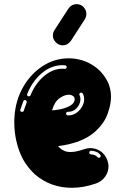

<svg xmlns="http://www.w3.org/2000/svg" viewBox="-20 -892 596 914"><path d="M322.3 2Q220.8 2 147 -61.4Q94.6 -109.4 71.3 -174.8Q48 -240.1 48 -309.9Q48 -397 83.7 -465.6Q119.3 -534.2 178.5 -574.3Q237.6 -614.4 307.4 -614.4Q338.6 -614.4 370.3 -605.2Q402 -596 431.7 -574.8Q462.9 -553.5 485.6 -515.6Q508.4 -477.7 508.4 -430.7Q508.4 -394.6 492.1 -349.8Q475.7 -305 434.7 -266.8Q371.8 -210.4 256.4 -196.5Q258.4 -194.6 259.9 -192.6Q261.4 -190.6 262.4 -189.6Q272.3 -180.2 284.9 -174.3Q297.5 -168.3 316.3 -168.3Q341.1 -168.3 380.7 -181.7Q395 -187.1 409.9 -187.1Q436.6 -187.1 458.9 -171.8Q481.2 -156.4 491.1 -129.2Q496.5 -114.9 496.5 -100.5Q496.5 -73.8 480.7 -51.2Q464.9 -28.7 437.6 -18.8Q378.2 2 322.3 2ZM116.8 -433.2Q122.3 -433.2 125.2 -438.1Q148 -494.6 189.6 -529.7Q231.2 -564.9 278.2 -564.9L289.6 -564.4Q292.6 -564.4 294.8 -566.3Q297 -568.3 297.5 -571.8Q297.5 -580.2 289.6 -581.2Q284.2 -581.7 278.7 -581.7H277.7Q223.8 -581.7 178.7 -543.3Q133.7 -505 109.4 -444.6L108.9 -441.1Q108.9 -435.6 114.4 -433.7ZM305 -342.6Q324.8 -342.6 340.8 -352.7Q356.9 -362.9 366.8 -378.2Q380.7 -398 380.7 -419.8Q380.7 -433.7 374.3 -446.5Q372.8 -448 370.8 -449.5Q368.8 -451 366.3 -451Q362.9 -451 360.1 -448.5Q357.4 -446 357.4 -442.6L358.9 -438.1Q362.9 -430.2 362.9 -419.8Q362.9 -404 353 -387.6Q334.7 -359.9 305.4 -359.9H303.5Q300 -359.9 297.3 -357.7Q294.6 -355.4 294.6 -352Q294.6 -344.1 303 -342.6ZM227.7 -366.8Q241.6 -366.8 267.6 -372Q293.6 -377.2 314.6 -389.1Q335.6 -401 335.6 -420.8Q335.6 -429.2 327.5 -435.1Q319.3 -441.1 307.4 -441.1Q286.6 -441.1 263.1 -424.3Q239.6 -407.4 227.7 -366.8ZM85.1 -359.4Q88.1 -359.4 90.6 -361.1Q93.1 -362.9 93.6 -365.8Q97.5 -379.2 103.5 -394.1Q105.4 -399.5 106.9 -404L107.4 -406.9Q107.4 -410.4 105 -413.1Q102.5 -415.8 99 -415.8Q93.6 -415.8 91.1 -409.9Q83.7 -390.1 77.2 -371.3L76.2 -368.3Q76.2 -365.3 77.7 -362.9Q79.2 -360.4 82.2 -359.9ZM450.5 -140.6Q453.5 -140.6 455.9 -142.6Q459.4 -145 459.4 -149.5Q459.4 -152 457.4 -155Q449 -165.3 436.9 -169.8Q424.8 -174.3 413.4 -174.3H412.4Q408.4 -173.8 406.7 -171.3Q405 -168.8 405 -165.8Q405 -162.4 406.9 -159.9Q408.9 -157.4 412.9 -156.9Q432.2 -156.9 444.1 -144.1Q447 -140.6 450.5 -140.6ZM278.7 -676.2Q265.3 -676.2 253 -684.2Q231.7 -700 231.7 -722.8Q231.7 -736.6 239.6 -749L305.4 -850.5Q318.3 -870.8 342.6 -872.3H344.6Q365.3 -872.3 378.2 -857.9Q391.1 -843.6 391.1 -825.7Q391.1 -812.9 383.7 -800L317.8 -698Q302 -676.2 278.7 -676.2Z"/></svg>

Font: AKL FREE 002
Style: Regular
Weight: 400
Designer: AKL
Foundry: AKL
Version: Version 1.00;August 17, 2024;FontCreator 13.0.0.2675 64-bit